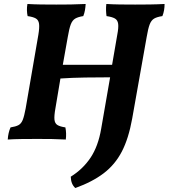

<svg xmlns="http://www.w3.org/2000/svg" viewBox="-20 -699 848 966"><path d="M19 3Q21 -31 33 -58Q59 -62 73 -69.5Q87 -77 94.5 -96Q102 -115 109 -153L173 -524Q179 -560 176.5 -579Q174 -598 160.5 -606Q147 -614 119 -618Q116 -631 115.5 -647Q115 -663 118 -679Q150 -677 186 -676.5Q222 -676 263 -676Q298 -676 335.5 -676.5Q373 -677 411 -679Q410 -663 407.5 -648Q405 -633 399 -618Q373 -614 358.5 -605.5Q344 -597 336 -576Q328 -555 321 -513L296 -373H544L570 -524Q577 -560 574.5 -579Q572 -598 558 -606Q544 -614 516 -618Q514 -631 513.5 -647Q513 -663 515 -679Q547 -677 583.5 -676.5Q620 -676 660 -676Q696 -676 733.5 -676.5Q771 -677 808 -679Q808 -663 805.5 -648Q803 -633 797 -618Q770 -614 755.5 -605.5Q741 -597 733 -576Q725 -555 718 -513L645 -102Q627 -2 593 63.5Q559 129 502 172.5Q445 216 359 247Q337 228 336 190Q397 152 435.5 94.5Q474 37 489 -51L534 -310Q477 -310 409 -309Q341 -308 284 -304L259 -155Q252 -116 254 -97Q256 -78 269 -70Q282 -62 309 -58Q315 -28 311 3Q275 1 241.5 0.5Q208 0 168 0Q126 0 87.5 0.5Q49 1 19 3Z"/></svg>

Font: Vollkorn
Style: Bold Italic
Weight: 700
Italic angle: -11°
Designer: Friedrich Althausen
Foundry: Friedrich Althausen
Version: Version 5.000; ttfautohint (v1.8.3)